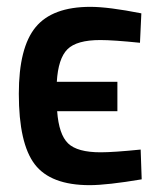

<svg xmlns="http://www.w3.org/2000/svg" viewBox="-20 -531 476 561"><path d="M244 -511Q297 -511 393 -492L389 -406Q311 -414 273 -414Q204 -414 177 -387Q150 -360 146 -292H323V-206H147Q152 -138 179 -112Q206 -86 274 -86Q312 -86 391 -94L394 -7Q293 10 242 10Q128 10 81.5 -51Q35 -112 35 -257Q35 -392 84 -451.5Q133 -511 244 -511Z"/></svg>

Font: Titillium Web[RUS by Daymarius]
Style: Regular
Weight: 600
Designer: Cyrillization by Daymarius
Foundry: Cyrillization by Daymarius
Version: Version 1.002 September 11, 2018